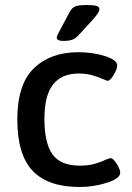

<svg xmlns="http://www.w3.org/2000/svg" viewBox="-20 -738 525 765"><path d="M49 -262Q49 -403 115.5 -466.5Q182 -530 292 -530Q350 -530 398.5 -514.5Q447 -499 447 -477Q447 -463 433 -439.5Q419 -416 408 -416Q407 -416 395 -421Q372 -431 348.5 -438Q325 -445 293 -445Q226 -445 191.5 -401.5Q157 -358 157 -265Q157 -167 189.5 -122.5Q222 -78 298 -78Q333 -78 358.5 -85.5Q384 -93 407 -104Q419 -108 420 -108Q431 -108 445 -85.5Q459 -63 459 -50Q459 -27 406.5 -10Q354 7 297 7Q171 7 110 -57.5Q49 -122 49 -262ZM206 -588Q206 -594 211.5 -603.5Q217 -613 218 -616L258 -691Q266 -706 279 -712Q292 -718 326 -718Q352 -718 364 -714.5Q376 -711 376 -702Q376 -695 370.5 -686Q365 -677 351 -661L296 -601Q282 -585 268.5 -580Q255 -575 233 -575Q206 -575 206 -588Z"/></svg>

Font: Asap-Medium
Style: Regular
Weight: 500
Designer: Pablo Cosgaya
Foundry: Omnibus-Type
Version: Version 2.000; ttfautohint (v1.8)